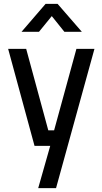

<svg xmlns="http://www.w3.org/2000/svg" viewBox="-20 -752 528 990"><path d="M22 0ZM239 0H158L22 -500H115L229 -80H259L374 -500H467L269 218H177ZM215 -732H277L402 -588H312L247 -669L181 -588H91Z"/></svg>

Font: sheba-seeBold
Style: Regular
Weight: 600
Designer: Mohamed Galeb, the designers
Foundry: Kief Type Foundry
Version: Version 2.010; ttfautohint (v1.5.33-1714) -l 8 -r 50 -G 200 